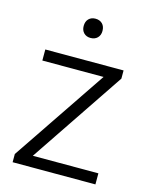

<svg xmlns="http://www.w3.org/2000/svg" viewBox="-105 -750 638 818"><g transform="rotate(15 213.5 -341.0)"><path d="M30.8 0V-36.1L311 -451.2H41V-500H386.2V-463.9L106.9 -48.8H396V0ZM172.9 -639.2Q172.9 -659.2 184.3 -670.7Q195.8 -682.1 213.9 -682.1Q232.9 -682.1 244.4 -670.7Q255.9 -659.2 255.9 -639.2Q255.9 -620.1 244.4 -608.6Q232.9 -597.2 213.9 -597.2Q195.8 -597.2 184.3 -608.6Q172.9 -620.1 172.9 -639.2Z"/></g></svg>

Font: LT Hoop Light
Style: Regular
Weight: 300
Designer: Daniel Lyons
Foundry: LyonsType
Version: Version 1.000